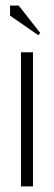

<svg xmlns="http://www.w3.org/2000/svg" viewBox="-20 -667 193 687"><path d="M117 -541 16 -611V-647H47L124 -549ZM55 0V-480H98V0Z"/></svg>

Font: Glametrix
Style: Light
Weight: 300
Designer: gluk
Foundry: gluk
Version: Version 0.40